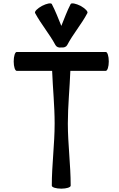

<svg xmlns="http://www.w3.org/2000/svg" viewBox="-20 -1111 711 1149"><path d="M382 -841C417 -908 468 -966 503 -1033C508 -1042 489 -1061 462 -1076C434 -1090 408 -1095 403 -1087C381 -1045 365 -1000 347 -956C329 -1000 312 -1045 290 -1087C285 -1095 259 -1090 232 -1076C204 -1061 185 -1042 190 -1033C226 -966 276 -908 312 -841C318 -830 332 -824 347 -827C362 -825 376 -830 382 -841ZM80 -687H292C296 -582 307 -477 307 -372C307 -248 290 -124 290 0C290 10 315 18 347 18C378 18 403 10 403 0C403 -124 386 -248 386 -372C386 -477 397 -582 401 -687H613C623 -687 631 -712 631 -743C631 -775 623 -800 613 -800H80C70 -800 62 -775 62 -743C62 -712 70 -687 80 -687Z"/></svg>

Font: Nupuram SemiBold
Style: Regular
Weight: 600
Designer: Santhosh Thottingal (santhosh.thottingal@gmail.com)
Foundry: SMC
Version: Version 1.000